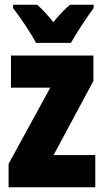

<svg xmlns="http://www.w3.org/2000/svg" viewBox="-20 -786 437 806"><path d="M131 -606H278C299 -645 345 -714 373 -752V-766H274C254 -750 231 -726 204 -693C178 -725 156 -749 136 -766H35V-752C61 -719 114 -641 131 -606ZM380 0V-135H205L372 -446V-553H26V-418H191L16 -98V0Z"/></svg>

Font: Noto Sans Arabic ExtCond Blk
Style: Regular
Weight: 900
Width: 2
Designer: Monotype Design Team, Nadine Chahine, Nizar Qandah and Khaled Hosny
Foundry: Monotype Imaging Inc.
Version: Version 2.012